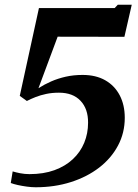

<svg xmlns="http://www.w3.org/2000/svg" viewBox="-20 -777 581 811"><path d="M33.5 -53Q46.5 -49 65.5 -45.2Q84.5 -41.5 104.5 -41.5Q164 -41.5 210 -58.2Q256 -75 287.8 -104.8Q319.5 -134.5 335.8 -174Q352 -213.5 352 -258.5Q352.5 -317 320.2 -351.2Q288 -385.5 229 -385.5Q199.5 -385.5 175 -380.2Q150.5 -375 130.2 -367Q110 -359 93.5 -350.5L63.5 -372L144.5 -743H464.5L477.5 -757H536.5L505.5 -621.5L223.5 -622L142.5 -404.5Q167.5 -420.5 196 -433Q224.5 -445.5 257.5 -453Q290.5 -460.5 329 -460.5Q385 -460.5 424.8 -437.8Q464.5 -415 485.8 -374.2Q507 -333.5 507 -279.5Q507 -216 478.5 -162.2Q450 -108.5 398.8 -69Q347.5 -29.5 279 -7.8Q210.5 14 130.5 14Q113 14 93 11.2Q73 8.5 55 4.5Q37 0.5 25.5 -4Z"/></svg>

Font: Merriweather 72pt ExtraBold
Style: Italic
Weight: 800
Italic angle: -7.8°
Version: Version 2.101